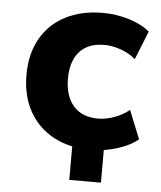

<svg xmlns="http://www.w3.org/2000/svg" viewBox="-48 -546 602 719"><g transform="rotate(5 252.5 -187.0)"><path d="M239 130V-64H358V130ZM310 11Q229 11 169.5 -21Q110 -53 77.5 -111Q45 -169 45 -248Q45 -327 77.5 -384.5Q110 -442 170 -473Q230 -504 310 -504Q360 -504 408 -489.5Q456 -475 487 -449L444 -342Q419 -363 387 -374Q355 -385 326 -385Q266 -385 233.5 -349.5Q201 -314 201 -247Q201 -182 233.5 -145Q266 -108 326 -108Q355 -108 387 -119.5Q419 -131 443 -151L486 -44Q456 -19 407.5 -4Q359 11 310 11Z"/></g></svg>

Font: Nunito Sans 11pt ExtraBold
Style: Regular
Weight: 800
Version: Version 3.101;gftools[0.9.27]